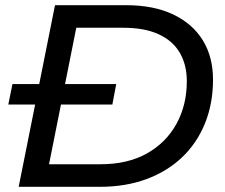

<svg xmlns="http://www.w3.org/2000/svg" viewBox="-20 -720 866 740"><path d="M52 0 192 -700H466Q572 -700 647 -664.5Q722 -629 761.5 -565Q801 -501 801 -413Q801 -321 770 -244.5Q739 -168 681.5 -113.5Q624 -59 544 -29.5Q464 0 365 0ZM169 -87H368Q472 -87 546 -128.5Q620 -170 660 -242.5Q700 -315 700 -407Q700 -470 673 -516.5Q646 -563 591.5 -588Q537 -613 456 -613H274ZM12 -317 28 -396H428L413 -317Z"/></svg>

Font: Montserrat Thin Medium
Style: Italic
Weight: 500
Italic angle: -11.3°
Version: Version 9.000